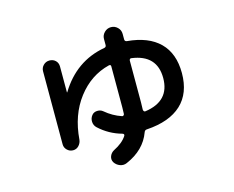

<svg xmlns="http://www.w3.org/2000/svg" viewBox="-97 -779 1195 979"><g transform="rotate(-15 500.0 -289.5)"><path d="M620.1 -457Q616.2 -458 612.8 -455.1Q609.4 -452.1 609.4 -447.3V-226.6Q609.4 -199.2 608.4 -188.5Q608.4 -183.6 611.8 -179.7Q615.2 -175.8 619.1 -176.8Q751 -195.3 751 -317.4Q751 -439.5 620.1 -457ZM168 -123V-508.8Q168 -527.3 181.2 -540.5Q194.3 -553.7 213.4 -553.7Q232.4 -553.7 245.1 -541.5Q257.8 -529.3 257.8 -509.8V-374Q257.8 -373 258.8 -373Q259.8 -373 259.8 -374Q345.7 -515.6 500 -543Q510.7 -544.9 510.7 -555.7V-587.9Q510.7 -607.4 525.4 -622.1Q540 -636.7 560.1 -636.7Q580.1 -636.7 594.7 -622.6Q609.4 -608.4 609.4 -587.9V-558.6Q609.4 -548.8 620.1 -546.9Q732.4 -537.1 791 -479Q849.6 -420.9 849.6 -317.4Q849.6 -210.9 786.6 -152.3Q723.6 -93.8 603.5 -85.9Q591.8 -85.9 587.9 -74.2Q556.6 11.7 459 53.7Q441.4 61.5 422.9 54.7Q404.3 47.9 393.6 31.2Q384.8 15.6 391.1 -1Q397.5 -17.6 413.1 -26.4Q461.9 -50.8 482.4 -83Q488.3 -92.8 476.6 -96.7Q409.2 -115.2 357.4 -163.1Q343.8 -175.8 342.8 -194.8Q341.8 -213.9 353.5 -228.5Q363.3 -241.2 381.3 -242.2Q399.4 -243.2 412.1 -232.4Q451.2 -199.2 498 -183.6Q502 -181.6 505.9 -185.1Q509.8 -188.5 509.8 -192.4Q510.7 -203.1 510.7 -226.6V-443.4Q510.7 -453.1 500 -451.2Q400.4 -426.8 333.5 -339.4Q266.6 -252 256.8 -124Q254.9 -106.4 242.7 -93.3Q230.5 -80.1 212.4 -80.1Q194.3 -80.1 181.2 -92.8Q168 -105.5 168 -123Z"/></g></svg>

Font: Rounded-X Mgen+ 1mn medium
Style: Regular
Weight: 500
Designer: [Source Han Sans]
Ryoko NISHIZUKA  (kana & ideographs); Paul D. Hunt (Latin, Greek & Cyrillic); Wenlong ZHANG  (bopomofo
Version: Version 1.059.20150602